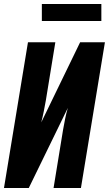

<svg xmlns="http://www.w3.org/2000/svg" viewBox="-20 -948 549 968"><path d="M0 0 121 -735H259L211 -441Q206 -413 200.5 -385.5Q195 -358 188 -331L384 -735H509L388 0H250L298 -294Q303 -322 308.5 -349.5Q314 -377 322 -404L125 0ZM191 -842V-928H491V-842Z"/></svg>

Font: Iosevka Heavy Oblique
Style: Regular
Weight: 900
Italic angle: -9°
Monospace: yes
Designer: Belleve Invis
Foundry: Belleve Invis
Version: Version 32.5.0; ttfautohint (v1.8.4)